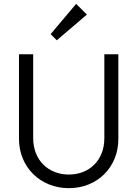

<svg xmlns="http://www.w3.org/2000/svg" viewBox="-20 -971 716 1001"><path d="M339 10C487 10 597 -99 597 -246V-688H524V-250C524 -135 445 -61 339 -61C233 -61 153 -135 153 -251V-688H79V-247C79 -100 190 10 339 10ZM244 -793 276 -761 433 -895 377 -951Z"/></svg>

Font: MV Cash Light
Style: Regular
Weight: 300
Designer: Rodrigo Fuenzalida
Foundry: fragTYPE
Version: Version 1.100;Glyphs 3.1.2 (3151)